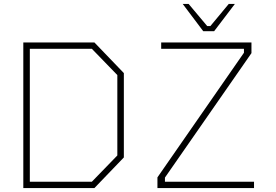

<svg xmlns="http://www.w3.org/2000/svg" viewBox="-20 -952 1397 972"><path d="M1009 -794 905 -932H935L1029 -820H1045L1138 -932H1169L1064 -794ZM777 0V-54L1215 -685V-705H796V-737H1253V-683L815 -53V-32H1266V0ZM98 0V-737H458L607 -582V-155L458 0ZM131 -32H445L574 -165V-572L445 -705H131Z"/></svg>

Font: Tomorrow ExtraLight
Style: Regular
Weight: 275
Designer: Tony de Marco, Monica Rizzolli
Foundry: Just in Type
Version: Version 2.002